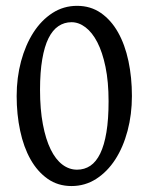

<svg xmlns="http://www.w3.org/2000/svg" viewBox="-20 -623 509 658"><path d="M352.1 -275.9Q352.1 -342.8 341.6 -393.6Q331.1 -444.3 313.5 -478.3Q295.9 -512.2 272.9 -529.5Q250 -546.9 225.1 -546.9Q200.2 -546.9 180.2 -533.4Q160.2 -520 146.2 -491.9Q132.3 -463.9 124.8 -419.9Q117.2 -376 117.2 -314.9Q117.2 -248 127 -196.8Q136.7 -145.5 153.6 -111.1Q170.4 -76.7 193.6 -59.1Q216.8 -41.5 244.1 -41.5Q269.5 -41.5 289.6 -54.9Q309.6 -68.4 323.5 -96.9Q337.4 -125.5 344.7 -169.7Q352.1 -213.9 352.1 -275.9ZM432.1 -293.9Q432.1 -231 417.2 -174.8Q402.3 -118.7 375.2 -76.7Q348.1 -34.7 309.8 -10Q271.5 14.6 225.1 14.6Q178.7 14.6 143.6 -10Q108.4 -34.7 84.7 -76.7Q61 -118.7 49.1 -174.8Q37.1 -231 37.1 -293.9Q37.1 -356.9 52.2 -413.1Q67.4 -469.2 94.5 -511.5Q121.6 -553.7 159.7 -578.4Q197.8 -603 244.1 -603Q290.5 -603 325.7 -578.6Q360.8 -554.2 384.5 -512.2Q408.2 -470.2 420.2 -413.8Q432.1 -357.4 432.1 -293.9Z"/></svg>

Font: Akkhara
Style: Regular
Weight: 400
Designer: J. Victor Gaultney
Version: Version 1.00 June 13, 2006, initial release